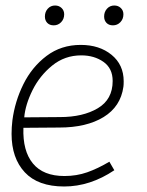

<svg xmlns="http://www.w3.org/2000/svg" viewBox="-20 -668 535 697"><path d="M22 -182Q22 -206 25 -231Q34 -300 65 -362.5Q96 -425 149 -465Q202 -505 273 -505Q341 -505 385 -469Q429 -433 429 -373Q429 -360 428 -353Q418 -281 356 -243Q294 -205 195 -205L65 -204Q62 -120 99.5 -74.5Q137 -29 214 -29Q258 -29 296.5 -42.5Q335 -56 377 -81L395 -50Q307 9 213 9Q118 9 70 -42.5Q22 -94 22 -182ZM389 -374Q389 -420 355.5 -443.5Q322 -467 275 -467Q215 -467 169.5 -430Q124 -393 98 -340.5Q72 -288 68 -242L198 -243Q281 -243 335 -275Q389 -307 389 -374ZM143 -608Q143 -625 153.5 -636.5Q164 -648 180 -648Q194 -648 203.5 -639Q213 -630 213 -616Q213 -599 202 -587.5Q191 -576 175 -576Q160 -576 151.5 -585Q143 -594 143 -608ZM358 -608Q358 -625 368.5 -636.5Q379 -648 395 -648Q409 -648 418.5 -639Q428 -630 428 -616Q428 -599 417 -587.5Q406 -576 390 -576Q375 -576 366.5 -585Q358 -594 358 -608Z"/></svg>

Font: Bellota Light
Style: Italic
Weight: 300
Italic angle: -7.5°
Designer: Kemie Guaida
Foundry: Kemie Guaida
Version: Version 4.001